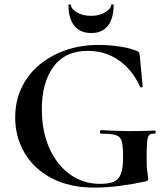

<svg xmlns="http://www.w3.org/2000/svg" viewBox="-20 -840 759 872"><path d="M409 12Q296 12 215 -30.5Q134 -73 91.5 -145.5Q49 -218 49 -306Q49 -380 77.5 -440.5Q106 -501 157.5 -544.5Q209 -588 278 -612Q347 -636 428 -636Q473 -636 521.5 -629Q570 -622 600 -609Q609 -606 611.5 -601.5Q614 -597 615 -586L628 -447Q628 -444 623 -443Q618 -442 616 -446Q582 -522 520.5 -565.5Q459 -609 379 -609Q275 -609 222.5 -536.5Q170 -464 170 -344Q170 -243 204.5 -166.5Q239 -90 298.5 -47.5Q358 -5 434 -5Q472 -5 495 -14Q518 -23 528.5 -49Q539 -75 539 -126Q539 -174 533.5 -196.5Q528 -219 507 -226Q486 -233 440 -233Q434 -233 434 -241Q434 -249 439 -249Q508 -245 564 -244.5Q620 -244 682 -247Q687 -247 687 -240Q687 -233 682 -233Q665 -234 657.5 -226.5Q650 -219 648 -194Q646 -169 646 -116Q646 -83 648 -67Q650 -51 651.5 -43.5Q653 -36 653 -28Q653 -22 650.5 -20Q648 -18 641 -16Q586 -4 525.5 4Q465 12 409 12ZM394 -690Q344 -690 317.5 -723Q291 -756 291 -817Q291 -820 296.5 -820Q302 -820 302 -818Q302 -801 328 -784.5Q354 -768 394 -768Q432 -768 458.5 -784.5Q485 -801 485 -818Q485 -820 490.5 -820Q496 -820 496 -817Q496 -756 470 -723Q444 -690 394 -690Z"/></svg>

Font: Cormorant Light
Style: Bold
Weight: 700
Version: Version 4.000